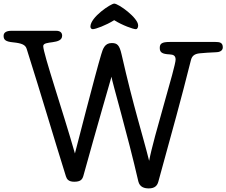

<svg xmlns="http://www.w3.org/2000/svg" viewBox="-49 -992 1257 1066"><path d="M705 -830C715 -830 718 -842 718 -851C718 -893 609 -972 585 -972C567 -972 453 -897 453 -844C453 -837 458 -830 466 -830C481 -830 539 -851 585 -880C631 -851 691 -830 705 -830ZM926 -661C926 -621 804 -233 779 -99C743 -244 693 -395 626 -690C614 -743 601 -753 571 -753C532 -753 522 -720 513 -690C483 -592 367 -140 367 -140C299 -378 191 -695 191 -736C191 -769 296 -742 296 -794C296 -809 287 -821 263 -821H14C-11 -821 -29 -813 -29 -793C-29 -771 -18 -761 23 -757C73 -752 92 -743 99 -721C186 -446 247 -236 317 -13C322 3 332 17 363 17C398 17 408 5 414 -16C483 -266 570 -566 570 -566C572 -542 660 -243 719 15C727 48 754 54 777 54C810 54 824 39 830 17C916 -297 952 -423 1011 -658C1017 -682 1031 -693 1060 -696C1070 -697 1131 -702 1151 -702C1164 -702 1188 -707 1188 -729C1188 -756 1170 -759 1148 -759H893C850 -759 838 -750 838 -726C838 -701 851 -692 893 -690C914 -689 926 -683 926 -661Z"/></svg>

Font: Life Savers
Style: ExtraBold
Weight: 800
Designer: Pablo Impallari, Rodrigo Fuenzalida, Brenda Gallo
Foundry: Pablo Impallari, Rodrigo Fuenzalida, Brenda Gallo
Version: Version 3.000